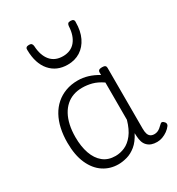

<svg xmlns="http://www.w3.org/2000/svg" viewBox="-199 -963 1021 1106"><g transform="rotate(-30 311.5 -410.0)"><path d="M265 17Q210 17 166 -12Q122 -41 96.5 -98Q71 -155 71 -238Q71 -288 80.5 -331Q90 -374 109 -408.5Q128 -443 156 -467.5Q184 -492 220.5 -505.5Q257 -519 301 -519Q335 -519 368 -509Q401 -499 434 -479V-495Q434 -506 440.5 -510.5Q447 -515 461 -515Q475 -515 481 -510.5Q487 -506 487 -496V-91Q487 -70 491.5 -56.5Q496 -43 506 -36.5Q516 -30 531 -30Q541 -30 550.5 -33.5Q560 -37 569.5 -44.5Q579 -52 590 -63Q595 -69 601.5 -68.5Q608 -68 614 -61Q621 -55 622 -48Q623 -41 619 -34Q608 -19 592 -7.5Q576 4 558 10.5Q540 17 522 17Q501 17 485.5 11.5Q470 6 458.5 -5.5Q447 -17 441.5 -33.5Q436 -50 435 -72Q435 -76 434.5 -81.5Q434 -87 434 -92Q411 -47 382 -23.5Q353 0 322.5 8.5Q292 17 265 17ZM127 -242Q127 -180 143.5 -133Q160 -86 192.5 -59.5Q225 -33 274 -33Q306 -33 336.5 -46.5Q367 -60 392.5 -92.5Q418 -125 434 -181V-429Q399 -453 367 -461.5Q335 -470 302 -470Q270 -470 243 -460.5Q216 -451 194.5 -432Q173 -413 158 -385.5Q143 -358 135 -322Q127 -286 127 -242ZM299 -626Q226 -626 182.5 -676Q139 -726 138 -816Q137 -826 142.5 -831.5Q148 -837 161 -837Q173 -837 178 -831.5Q183 -826 184 -816Q187 -753 216.5 -717.5Q246 -682 299 -682Q352 -682 381.5 -717.5Q411 -753 414 -816Q415 -826 419.5 -831.5Q424 -837 437 -837Q450 -837 455.5 -831.5Q461 -826 460 -816Q460 -757 439.5 -714.5Q419 -672 383 -649Q347 -626 299 -626Z"/></g></svg>

Font: Playwrite US Modern ExtraLight
Style: Regular
Weight: 250
Designer: Veronika Burian, José Scaglione
Foundry: TypeTogether
Version: Version 1.003